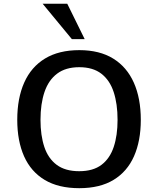

<svg xmlns="http://www.w3.org/2000/svg" viewBox="-20 -986 836 1016"><path d="M399.4 9.8Q289.6 9.8 216.6 -33.9Q143.6 -77.6 107.4 -158.9Q71.3 -240.2 71.3 -352.1Q71.3 -466.3 108.2 -549.1Q145 -631.8 218.3 -676.3Q291.5 -720.7 399.9 -720.7Q506.8 -720.7 579.1 -676Q651.4 -631.3 688.2 -548.6Q725.1 -465.8 725.1 -351.6Q725.1 -240.7 689.2 -159.4Q653.3 -78.1 581.1 -34.2Q508.8 9.8 399.4 9.8ZM398.9 -80.1Q472.7 -80.1 517.1 -113.8Q561.5 -147.5 581.8 -208.5Q602.1 -269.5 602.1 -351.6Q602.1 -436.5 581.5 -499Q561 -561.5 516.4 -595.9Q471.7 -630.4 399.4 -630.4Q327.6 -630.4 282.2 -596.2Q236.8 -562 215.6 -499.5Q194.3 -437 194.3 -351.6Q194.3 -269.5 214.6 -208.5Q234.9 -147.5 280 -113.8Q325.2 -80.1 398.9 -80.1ZM360.4 -778.8 205.6 -966.3H335.9L428.2 -778.8Z"/></svg>

Font: Comme Medium
Style: Regular
Weight: 500
Version: Version 1.000;gftools[0.9.27]